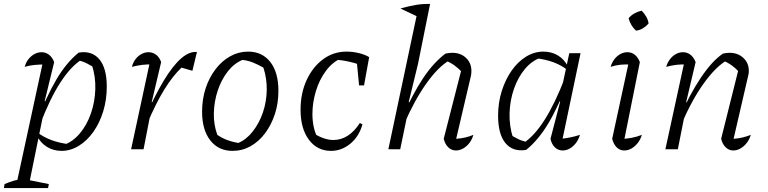

<svg xmlns="http://www.w3.org/2000/svg" viewBox="-54 -755 3886 971"><path d="M257 8Q216 8 183 -12.5Q150 -33 133 -69V-87Q196 -37 300 -25L268 -22Q314 -38 349.5 -80Q385 -122 405.5 -180.5Q426 -239 428 -304Q430 -369 410 -429L433 -408Q409 -422 386 -434Q363 -446 335 -451L359 -454Q303 -418 250.5 -336.5Q198 -255 148 -124L131 -137Q181 -268 231.5 -353.5Q282 -439 344 -489Q411 -500 448.5 -455Q486 -410 486 -317Q486 -251 468 -192Q450 -133 418 -88Q386 -43 344.5 -17.5Q303 8 257 8ZM-34 196 -31 176Q-3 164 17 158.5Q37 153 64 150L193 176L189 196ZM25 196 167 -460 177 -429Q146 -429 120.5 -426.5Q95 -424 71 -417Q77 -440 90.5 -456.5Q104 -473 121 -482Q138 -491 156 -491Q177 -491 193.5 -478.5Q210 -466 220 -441L172 -244L178 -241L89 196Z M609 0 708 -460 719 -429Q690 -430 665.5 -427Q641 -424 613 -417Q619 -440 632 -456.5Q645 -473 662 -482Q679 -491 697 -491Q718 -491 735 -478.5Q752 -466 761 -441L713 -238L718 -237L672 0ZM689 -126 677 -154Q728 -271 774 -347Q820 -423 862 -459.5Q904 -496 942 -492L919 -397L864 -413Q821 -373 777.5 -303Q734 -233 689 -126Z M1122 8Q1051 8 1009.5 -45Q968 -98 968 -190Q968 -254 986 -308.5Q1004 -363 1036 -405Q1068 -447 1110.5 -470.5Q1153 -494 1201 -494Q1272 -494 1313 -441.5Q1354 -389 1354 -296Q1354 -232 1336 -177.5Q1318 -123 1286.5 -81Q1255 -39 1213 -15.5Q1171 8 1122 8ZM1151 -32Q1192 -49 1224.5 -90.5Q1257 -132 1275.5 -186Q1294 -240 1295 -299.5Q1296 -359 1278 -413Q1252 -428 1226 -438.5Q1200 -449 1172 -452Q1129 -434 1097 -392.5Q1065 -351 1047 -296.5Q1029 -242 1027.5 -183.5Q1026 -125 1045 -73Q1068 -57 1094.5 -47Q1121 -37 1151 -32Z M1620 8Q1550 8 1508 -48.5Q1466 -105 1466 -200Q1466 -283 1496.5 -349.5Q1527 -416 1579.5 -455Q1632 -494 1698 -494Q1730 -494 1761 -486.5Q1792 -479 1813 -466L1790 -418Q1722 -447 1639 -454L1675 -462Q1628 -442 1594.5 -397Q1561 -352 1543.5 -294Q1526 -236 1526 -178Q1526 -145 1532.5 -114Q1539 -83 1553 -56L1537 -78Q1561 -63 1585.5 -55Q1610 -47 1632 -47Q1671 -47 1704.5 -68.5Q1738 -90 1766 -133L1779 -126Q1762 -65 1718 -28.5Q1674 8 1620 8ZM1762 -323 1748 -467 1813 -466 1787 -323Z M1989 -126 1978 -154Q2004 -215 2031 -266.5Q2058 -318 2086 -360Q2114 -402 2143 -433Q2172 -464 2199 -484Q2209 -486 2217.5 -487Q2226 -488 2233 -488Q2276 -488 2303 -462Q2330 -436 2330 -397Q2330 -391 2329.5 -385Q2329 -379 2328 -373L2253 -53Q2279 -55 2300 -60Q2321 -65 2340 -73Q2333 -49 2319.5 -31.5Q2306 -14 2288 -4Q2270 6 2252 6Q2230 6 2213.5 -9.5Q2197 -25 2190 -53L2282 -413L2283 -390Q2259 -414 2242 -426Q2225 -438 2200 -449L2219 -450Q2162 -417 2102 -332.5Q2042 -248 1989 -126ZM1910 0 2062 -718 2121 -735 2060 -432 2013 -239 2019 -237 1970 0ZM2062 -669 1971 -712Q2013 -724 2048.5 -730Q2084 -736 2121 -735Z M2607 3Q2540 14 2502.5 -31Q2465 -76 2465 -170Q2465 -236 2483.5 -294.5Q2502 -353 2533.5 -398Q2565 -443 2606.5 -468.5Q2648 -494 2694 -494Q2736 -494 2768.5 -474Q2801 -454 2819 -417L2818 -399Q2756 -450 2651 -461L2683 -464Q2637 -449 2601.5 -407Q2566 -365 2545.5 -306.5Q2525 -248 2523 -183Q2521 -118 2541 -56L2518 -79Q2542 -64 2565 -52.5Q2588 -41 2616 -36L2593 -31Q2649 -68 2701 -150Q2753 -232 2803 -362L2820 -350Q2771 -218 2720 -132.5Q2669 -47 2607 3ZM2785 -24 2772 -52Q2798 -54 2824.5 -59Q2851 -64 2879 -73Q2872 -49 2858.5 -31.5Q2845 -14 2827.5 -4Q2810 6 2792 6Q2769 6 2752.5 -9.5Q2736 -25 2730 -53L2779 -241L2773 -243L2825 -486H2882Z M3098 -23 3085 -52Q3114 -53 3140.5 -58Q3167 -63 3192 -73Q3185 -49 3171 -31.5Q3157 -14 3139.5 -4Q3122 6 3103 6Q3081 6 3065 -9.5Q3049 -25 3042 -53L3130 -460L3141 -429Q3106 -430 3082.5 -427.5Q3059 -425 3034 -417Q3041 -440 3054 -456.5Q3067 -473 3084 -482Q3101 -491 3119 -491Q3140 -491 3156 -478.5Q3172 -466 3182 -441ZM3191 -701Q3204 -688 3214 -671Q3224 -654 3226 -636Q3214 -622 3197.5 -612Q3181 -602 3163 -600Q3149 -612 3139 -629Q3129 -646 3125 -663Q3138 -678 3155 -687.5Q3172 -697 3191 -701Z M3593 -53 3683 -413 3685 -390Q3662 -414 3644.5 -426Q3627 -438 3603 -449L3622 -450Q3565 -417 3504.5 -332.5Q3444 -248 3392 -126L3380 -154Q3406 -215 3433.5 -266.5Q3461 -318 3489 -360Q3517 -402 3545 -433Q3573 -464 3602 -484Q3612 -486 3620 -487Q3628 -488 3635 -488Q3678 -488 3705.5 -462Q3733 -436 3733 -397Q3733 -391 3732.5 -385Q3732 -379 3730 -373L3656 -53Q3682 -55 3702.5 -60Q3723 -65 3743 -73Q3736 -49 3722 -31.5Q3708 -14 3690.5 -4Q3673 6 3654 6Q3633 6 3616.5 -9.5Q3600 -25 3593 -53ZM3311 0 3411 -460 3422 -429Q3394 -430 3370 -427.5Q3346 -425 3315 -417Q3322 -440 3335 -456.5Q3348 -473 3365 -482Q3382 -491 3400 -491Q3421 -491 3437.5 -478.5Q3454 -466 3464 -441L3416 -238L3421 -237L3374 0Z"/></svg>

Font: Piazzolla 8pt ExtraLight
Style: Italic
Weight: 250
Italic angle: -11.3°
Designer: Juan Pablo del Peral
Foundry: Huerta Tipografica
Version: Version 2.001